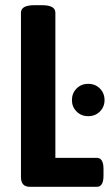

<svg xmlns="http://www.w3.org/2000/svg" viewBox="-20 -722 427 742"><path d="M96 0Q61 0 61 -37V-673Q61 -687 73.5 -694.5Q86 -702 115 -702H140Q169 -702 181.5 -694.5Q194 -687 194 -673V-112H354Q380 -112 380 -69V-43Q380 0 354 0ZM321 -273Q294 -273 276 -291Q258 -309 258 -335Q258 -362 276 -380Q294 -398 321 -398Q348 -398 366 -380Q384 -362 384 -335Q384 -309 366 -291Q348 -273 321 -273Z"/></svg>

Font: Asap Condensed SemiBold
Style: Regular
Weight: 600
Width: 3
Designer: Pablo Cosgaya
Foundry: Omnibus-Type
Version: Version 3.001; ttfautohint (v1.8.4.7-5d5b)